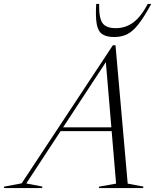

<svg xmlns="http://www.w3.org/2000/svg" viewBox="-99 -955 806 975"><path d="M549.5 -22.5 629.5 -7.5 627.5 0H402.5L405 -7.5L490.5 -22.5L468 -289H208.5L34.5 -23.5L116.5 -7.5L114.5 0H-79L-77 -7.5L11 -24L474 -725H487.5ZM221.5 -308.5H466.5L438.5 -639.5ZM489 -812Q537.5 -812 576.8 -840.2Q616 -868.5 651.5 -935H669Q632.5 -868 603.8 -831.5Q575 -795 546.5 -781Q518 -767 481 -767Q442.5 -767 421 -781Q399.5 -795 392.5 -831.2Q385.5 -867.5 389.5 -935H404.5Q403 -864.5 421.2 -838.2Q439.5 -812 489 -812Z"/></svg>

Font: Newsreader Display Light
Style: Italic
Weight: 300
Italic angle: -17°
Designer: Hugues Gentile
Foundry: Production Type
Version: Version 1.001